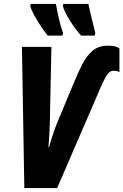

<svg xmlns="http://www.w3.org/2000/svg" viewBox="-20 -951 624 971"><path d="M103 0 91 -714H240L232 -328Q231 -299 229.5 -270.5Q228 -242 225 -207H228Q233 -225 240 -247.5Q247 -270 254 -290.5Q261 -311 266 -322L352 -529Q374 -583 396.5 -626.5Q419 -670 449 -695Q479 -720 525 -720Q541 -720 556 -717.5Q571 -715 584 -706V-586Q577 -591 568 -592Q559 -593 554 -593Q533 -593 518 -567.5Q503 -542 489 -509L269 0ZM390 -771Q369 -794 349.5 -822.5Q330 -851 316 -877Q302 -903 298 -921L300 -931H427Q432 -908 440.5 -871Q449 -834 462 -784L459 -771ZM221 -771Q204 -792 185 -821Q166 -850 151.5 -877Q137 -904 133 -921L135 -931H263Q268 -899 277.5 -858Q287 -817 299 -784L296 -771Z"/></svg>

Font: Noto Sans ExtraCondensed ExtraBold
Style: Italic
Weight: 800
Width: 2
Italic angle: -12°
Designer: Monotype Design Team
Foundry: Monotype Imaging Inc.
Version: Version 2.013; ttfautohint (v1.8.4.7-5d5b)